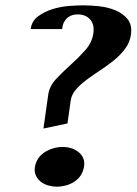

<svg xmlns="http://www.w3.org/2000/svg" viewBox="-20 -690 512 720"><path d="M193 10Q210 10 227 5.5Q244 1 258.5 -8.5Q273 -18 282.5 -32Q292 -46 295 -65Q298 -83 292 -97Q286 -111 273.5 -120.5Q261 -130 246 -134.5Q231 -139 214 -139Q198 -139 180.5 -134Q163 -129 148 -119.5Q133 -110 123.5 -96Q114 -82 111 -64Q108 -46 114.5 -32Q121 -18 133 -8.5Q145 1 161 5.5Q177 10 193 10ZM233 -227 143 -208 161 -336Q166 -368 191 -394.5Q216 -421 245 -447Q274 -473 299.5 -501.5Q325 -530 330 -565Q335 -597 318.5 -616.5Q302 -636 270 -636Q263 -636 254 -634Q245 -632 236.5 -626Q228 -620 221.5 -609.5Q215 -599 213 -581H95Q99 -611 122.5 -628.5Q146 -646 176 -655.5Q206 -665 238 -667.5Q270 -670 292 -670Q319 -670 352 -666.5Q385 -663 413.5 -651Q442 -639 459 -617.5Q476 -596 471 -560Q467 -531 449.5 -507.5Q432 -484 407.5 -464Q383 -444 356 -426.5Q329 -409 305 -391Q281 -373 264.5 -354Q248 -335 245 -312Z"/></svg>

Font: Gamine
Style: Bold Italic
Weight: 700
Designer: Tapiwanashe Sebastian Garikayi
Version: Version 1.000